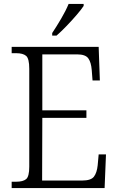

<svg xmlns="http://www.w3.org/2000/svg" viewBox="-20 -951 598 971"><path d="M39 0V-32H62Q96 -32 112 -45Q128 -58 128 -108V-603Q128 -655 112 -668.5Q96 -682 62 -682H39V-714H479L485 -544H448L444 -596Q441 -636 426.5 -656Q412 -676 370 -676H194V-393H417V-355H194L193 -38H396Q440 -38 455 -57.5Q470 -77 474 -115L479 -170H516L509 0ZM244 -784Q266 -817 289.5 -857Q313 -897 327 -931H403V-921Q392 -904 368 -876Q344 -848 316.5 -819.5Q289 -791 266 -771H244Z"/></svg>

Font: Noto Serif SemiCondensed Light
Style: Regular
Weight: 300
Width: 4
Designer: Monotype Design Team
Foundry: Monotype Imaging Inc.
Version: Version 2.013